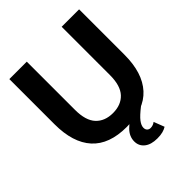

<svg xmlns="http://www.w3.org/2000/svg" viewBox="-250 -862 1199 1199"><g transform="rotate(-45 350.0 -262.0)"><path d="M349 10Q195 10 118.5 -74.5Q42 -159 42 -321V-720H196V-294Q196 -200 237 -156Q278 -112 350 -112Q422 -112 463 -156Q504 -200 504 -293V-720H658V-319Q658 -159 581 -74.5Q504 10 349 10ZM434 196Q379 196 348.5 171.5Q318 147 318 107Q318 63 352.5 28Q387 -7 445 -37L505 -20Q456 18 437.5 42.5Q419 67 419 87Q419 103 428 111.5Q437 120 450 120Q472 120 490 106L517 176Q503 185 483 190.5Q463 196 434 196Z"/></g></svg>

Font: Instrument Sans
Style: Bold
Weight: 700
Designer: Rodrigo Fuenzalida
Foundry: fragTYPE
Version: Version 1.000; ttfautohint (v1.8.4.7-5d5b);gftools[0.9.28]